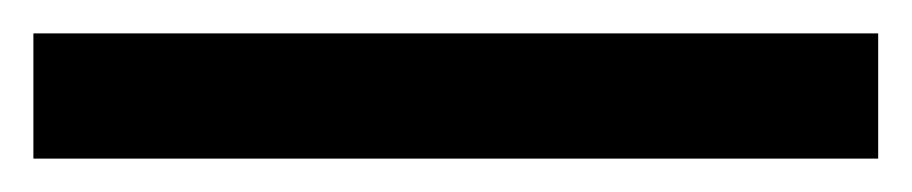

<svg xmlns="http://www.w3.org/2000/svg" viewBox="-23 -855 546 115"><path d="M503 -760V-835H-3V-760Z"/></svg>

Font: Noto Sans Arabic UI Md
Style: Regular
Weight: 500
Designer: Monotype Design Team, Nadine Chahine and Nizar Qandah
Foundry: Monotype Imaging Inc.
Version: Version 2.010